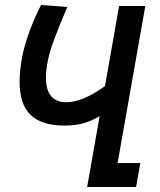

<svg xmlns="http://www.w3.org/2000/svg" viewBox="-20 -749 640 769"><path d="M58.5 -421.5Q58.5 -462.5 67.5 -513.5Q76.5 -565 98.5 -624.2Q120.5 -683.5 144.5 -729L250 -721L243.5 -706.5Q214.5 -638.5 195.8 -588.2Q177 -538 169 -492Q164 -463.5 164 -438Q164 -388.5 184.8 -364Q205.5 -339.5 245.5 -339.5Q310 -339.5 400.5 -404L457 -725H562L451 -96H542L525 0H329L379 -283.5Q346.5 -264.5 313.8 -255.2Q281 -246 238.5 -246Q147.5 -246 103 -288.2Q58.5 -330.5 58.5 -421.5Z"/></svg>

Font: JuliaMono
Style: Bold Italic
Weight: 700
Italic angle: -9°
Monospace: yes
Designer: cormullion
Foundry: corm
Version: Version 0.057; ttfautohint (v1.8.4)